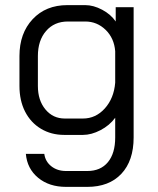

<svg xmlns="http://www.w3.org/2000/svg" viewBox="-20 -527 618 750"><path d="M81 74H153Q157 104 180.5 122.5Q204 141 238 141H321Q373 141 401.5 106.5Q430 72 430 10V-67Q408 -37 372.5 -18.5Q337 0 304 0H231Q180 0 140 -24Q100 -48 78 -91Q56 -134 56 -191V-308Q56 -397 107.5 -452Q159 -507 243 -507H313Q345 -507 379 -489Q413 -471 432 -443V-499H502V10Q502 101 454 152Q406 203 321 203H238Q172 203 129 167.5Q86 132 81 74ZM304 -64Q354 -64 389.5 -103.5Q425 -143 430 -204V-327Q426 -378 392.5 -410.5Q359 -443 313 -443H245Q192 -443 160 -406Q128 -369 128 -308V-191Q128 -135 157.5 -99.5Q187 -64 233 -64Z"/></svg>

Font: Bai Jamjuree
Style: Regular
Weight: 400
Designer: Katatrad Aksorn Co.,Ltd.
Foundry: Cadson Demak Co.,Ltd.
Version: Version 1.000; ttfautohint (v1.6)